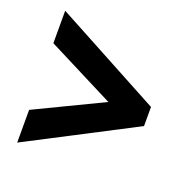

<svg xmlns="http://www.w3.org/2000/svg" viewBox="-100 -685 707 717"><g transform="rotate(20 253.5 -326.0)"><path d="M41 -194V-64L465 -284V-360L41 -588V-459L309 -323Z"/></g></svg>

Font: Noto Sans Gurmukhi Condensed ExtraBold
Style: Regular
Weight: 800
Width: 3
Designer: Jelle Bosma - Monotype Design Team
Foundry: Monotype Imaging Inc.
Version: Version 2.004